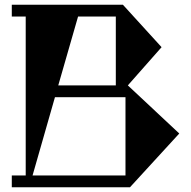

<svg xmlns="http://www.w3.org/2000/svg" viewBox="-20 -794 810 814"><path d="M740 -228 531 0H30V-50H89V-724H30V-774H501L665 -594L522 -432ZM311 -724 227 -432H471V-724ZM213 -382 118 -50H512V-382Z"/></svg>

Font: Chokokutai
Style: Regular
Weight: 400
Designer: 108号,108go
Foundry: Font Zone 108
Version: Version 1.000; ttfautohint (v1.8.3)